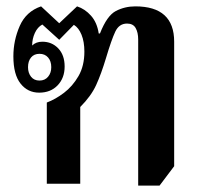

<svg xmlns="http://www.w3.org/2000/svg" viewBox="-20 -577 635 603"><path d="M414 6V-453Q414 -475 406 -489Q398 -503 379 -503Q354 -503 342 -477.5Q330 -452 313 -395Q298 -345 282 -310Q266 -275 232 -241V0H127V-255Q154 -265 181 -285.5Q208 -306 226.5 -338Q245 -370 245 -415Q245 -446 236 -468Q227 -490 212 -499L166 -452L113 -500Q98 -492 89.5 -473.5Q81 -455 81 -434Q93 -446 113 -446Q143 -446 163 -425Q183 -404 183 -368Q183 -332 161 -309Q139 -286 103 -286Q67 -286 44.5 -314.5Q22 -343 22 -400Q22 -450 42 -495.5Q62 -541 109 -557L166 -504L222 -557Q247 -549 266 -527.5Q285 -506 290 -472H294Q316 -528 344 -542.5Q372 -557 405 -557Q527 -557 527 -446V-55L481 6ZM104 -324Q121 -324 131 -336Q141 -348 141 -366Q141 -385 131 -396.5Q121 -408 104 -408Q87 -408 77.5 -396.5Q68 -385 68 -366Q68 -348 77.5 -336Q87 -324 104 -324Z"/></svg>

Font: Noto Serif Thai Condensed SemiBold
Style: Regular
Weight: 600
Width: 3
Designer: Monotype Design Team
Foundry: Monotype Imaging Inc.
Version: Version 2.002; ttfautohint (v1.8.4.7-5d5b)